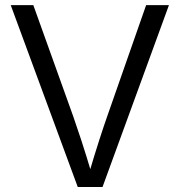

<svg xmlns="http://www.w3.org/2000/svg" viewBox="-20 -748 718 768"><path d="M291 0 22.9 -727.5H113.3L272.5 -283.7Q285.6 -246.6 305.2 -187Q324.7 -127.4 350.6 -40.5H332Q357.9 -128.9 377 -187.7Q396 -246.6 409.2 -283.7L564.5 -727.5H655.8L390.1 0Z"/></svg>

Font: V-Inter
Style: Regular-375
Weight: 375
Designer: Rasmus Andersson
Foundry: rsms
Version: Version 4.000;git-4146feb